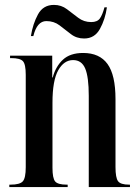

<svg xmlns="http://www.w3.org/2000/svg" viewBox="-20 -763 572 783"><path d="M18 0H256V-10H252Q216 -10 205 -23Q194 -36 194 -79V-344Q194 -435 217.5 -476.5Q241 -518 278 -518Q313 -518 327.5 -483.5Q342 -449 342 -372V0H510V-10H506Q472 -10 461.5 -24Q451 -38 451 -82V-359Q451 -457 418.5 -502Q386 -547 319 -547Q266 -547 236.5 -519.5Q207 -492 195 -447H193V-536H21V-526H26Q62 -526 73.5 -513.5Q85 -501 85 -458V-81Q85 -37 73 -23.5Q61 -10 23 -10H18ZM323 -606Q366 -606 387.5 -645Q409 -684 416 -733H406Q398 -703 387.5 -688Q377 -673 352 -673Q322 -673 299 -690.5Q276 -708 253 -725.5Q230 -743 200 -743Q156 -743 135 -704.5Q114 -666 106 -616H116Q131 -677 169 -677Q200 -677 223 -659.5Q246 -642 269 -624Q292 -606 323 -606Z"/></svg>

Font: Noto Serif Display Condensed Semi
Style: Regular
Weight: 600
Width: 3
Designer: Monotype Design Team
Foundry: Monotype Imaging Inc.
Version: Version 1.900